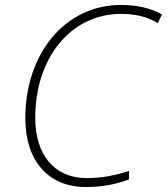

<svg xmlns="http://www.w3.org/2000/svg" viewBox="-20 -744 673 774"><path d="M326 10C397 10 454 -3 500 -21V-55C451 -39 395 -26 330 -26C200 -26 122 -119 122 -269C122 -510 265 -688 468 -688C522 -688 571 -678 616 -651L633 -686C585 -712 532 -724 468 -724C242 -724 82 -528 82 -267C82 -99 172 10 326 10Z"/></svg>

Font: Noto Sans ExtraLight
Style: Italic
Weight: 200
Italic angle: -12°
Designer: Monotype Design Team
Foundry: Monotype Imaging Inc.
Version: Version 2.013